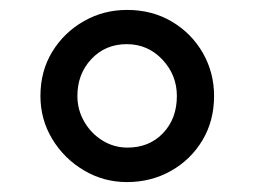

<svg xmlns="http://www.w3.org/2000/svg" viewBox="-20 -825 512 387"><path d="M236 -458Q188.5 -458 148.8 -481.8Q109 -505.5 85.2 -545Q61.5 -584.5 61.5 -631.5Q61.5 -681.5 85.2 -720.5Q109 -759.5 148.8 -782.2Q188.5 -805 236 -805Q287 -805 326.8 -781.2Q366.5 -757.5 389 -718Q411.5 -678.5 411.5 -631.5Q411.5 -581.5 388 -542.2Q364.5 -503 324.5 -480.5Q284.5 -458 236 -458ZM237 -527.5Q281 -527.5 308.8 -556.8Q336.5 -586 336.5 -631.5Q336.5 -674 307.2 -705Q278 -736 235.5 -736Q192.5 -736 164.2 -706Q136 -676 136 -631.5Q136 -603.5 149.8 -579.8Q163.5 -556 186.5 -541.8Q209.5 -527.5 237 -527.5Z"/></svg>

Font: Merriweather 20pt SemiBold
Style: Regular
Weight: 600
Version: Version 2.100